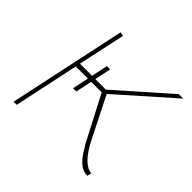

<svg xmlns="http://www.w3.org/2000/svg" viewBox="-133 -648 786 786"><g transform="rotate(45 260.0 -255.0)"><path d="M470 -18Q448 -18 423.5 -42Q399 -66 375 -113L285 -292L520 -500H494L270 -302H209L224 -373H205L190 -302H120L164 -507L147 -511L38 0H56L116 -282H186L171 -211H190L205 -282H266L368 -86Q378 -69 391.5 -48.5Q405 -28 423.5 -13.5Q442 1 466 1Z"/></g></svg>

Font: Advent Pro Thin
Style: Italic
Weight: 250
Italic angle: -12°
Version: Version 3.000